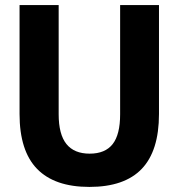

<svg xmlns="http://www.w3.org/2000/svg" viewBox="-20 -725 703 756"><path d="M332 11Q195 11 126 -60Q57 -131 57 -276V-705H211V-275Q211 -196 241.5 -158Q272 -120 333 -120Q394 -120 423.5 -157.5Q453 -195 453 -275V-705H606V-276Q606 -131 538 -60Q470 11 332 11Z"/></svg>

Font: Nunito Sans 12pt ExtraLight
Style: Weight 830 Width 84 Optical size 12.0 YTLC 445
Weight: 830
Width: 4
Designer: Vernon Adams
Foundry: Vernon Adams
Version: Version 3.101;gftools[0.9.27]